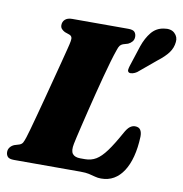

<svg xmlns="http://www.w3.org/2000/svg" viewBox="-83 -810 859 902"><g transform="rotate(10 346.5 -358.5)"><path d="M358 0H40.5Q17.5 0 9.8 -9Q2 -18 2 -31.5Q2 -44.5 9.8 -54.2Q17.5 -64 30 -69L53 -76Q64 -80 68.8 -88.5Q73.5 -97 79.5 -115.5Q83.5 -127 91.5 -156.2Q99.5 -185.5 110.5 -225.8Q121.5 -266 133.5 -312Q145.5 -358 157.5 -403.8Q169.5 -449.5 179.8 -489.2Q190 -529 197.2 -557.2Q204.5 -585.5 206 -596Q208.5 -608.5 205.2 -615.5Q202 -622.5 193 -625.5L171.5 -633Q162.5 -637.5 156 -644.5Q149.5 -651.5 149.5 -662.5Q149.5 -679 161 -689.5Q172.5 -700 194.5 -700H462Q485 -700 492.8 -691Q500.5 -682 500.5 -668.5Q500.5 -654.5 492.5 -645.2Q484.5 -636 473.5 -631L450 -624Q441 -620.5 435.8 -614Q430.5 -607.5 425 -590Q417 -567.5 407 -533.2Q397 -499 386.2 -458.2Q375.5 -417.5 364.5 -374.5Q353.5 -331.5 343.5 -290.2Q333.5 -249 325.2 -214.5Q317 -180 311.5 -156.2Q306 -132.5 304.5 -124Q297.5 -89.5 308.5 -75.5Q319.5 -61.5 345.5 -61.5H368Q397.5 -61.5 420.8 -75.5Q444 -89.5 468.5 -122.8Q493 -156 525 -214Q537.5 -237 549.2 -245.8Q561 -254.5 573 -254.5Q592 -254.5 599.5 -242.5Q607 -230.5 606.5 -210.5Q604.5 -157.5 593.5 -115.5Q582.5 -73.5 563.5 -44.5Q544.5 -15.5 518.2 -0.2Q492 15 458 15Q442.5 15 429 11.2Q415.5 7.5 399.5 3.8Q383.5 0 358 0ZM531.5 -629Q545.5 -669.5 568 -697Q590.5 -724.5 626 -730Q660 -736 678 -719Q696 -702 693 -677.5Q690.5 -649.5 673.5 -626.2Q656.5 -603 622.5 -577L538.5 -507Q529 -500.5 518.5 -497.8Q508 -495 501 -498Q494 -502.5 495 -510.8Q496 -519 499 -529Z"/></g></svg>

Font: Fraunces Black
Style: Italic
Weight: 900
Italic angle: -16°
Version: Version 1.000;[b76b70a41]